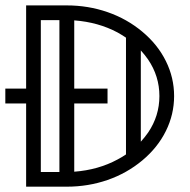

<svg xmlns="http://www.w3.org/2000/svg" viewBox="-20 -701 713 721"><path d="M203.1 -55.2V-625.5H133.3V-55.2ZM258.8 -312.5V-56.2Q349.1 -63 421.4 -102.1Q438 -110.8 453.1 -121.1V-559.6Q438 -569.8 421.4 -579.1Q349.1 -617.7 258.8 -624.5V-368.2H383.8V-312.5ZM508.8 -168.9Q523.4 -185.1 536.1 -203.1Q578.6 -265.6 578.6 -340.3Q578.6 -415 536.1 -477.5Q523.4 -495.6 508.8 -511.7ZM78.1 -368.2V-680.7H231Q311 -680.7 383.8 -655.5Q456.5 -630.4 514.4 -582Q572.3 -533.7 603 -471.4Q633.8 -409.2 633.8 -340.3Q633.8 -271.5 603 -209.2Q572.3 -147 514.4 -98.6Q456.5 -50.3 383.8 -25.1Q311 0 231 0H78.1V-312.5H0V-368.2Z"/></svg>

Font: X Company
Style: Regular
Weight: 400
Designer: GGBotNet
Foundry: GGBotNet
Version: 0.90